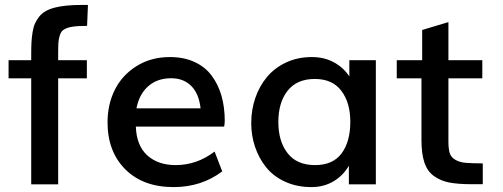

<svg xmlns="http://www.w3.org/2000/svg" viewBox="-20 -744 2030 775"><path d="M106 0V-427.7H14.6V-501H106V-527.3Q106 -555.7 107.2 -575.4Q108.4 -595.2 111.8 -615.7Q115.2 -636.2 121.6 -649.9Q127.9 -663.6 138.2 -676.8Q157.7 -701.7 199.5 -712.9Q241.2 -724.1 310.1 -724.1H335L331.5 -639.6Q291 -639.6 268.1 -635.5Q245.1 -631.3 232.4 -620.6Q225.1 -613.3 221.2 -600.6Q216.8 -586.9 215.8 -572Q214.8 -557.1 214.8 -531.7V-501H330.6V-427.7H214.8V0Z M530.8 -306.6H789.6Q783.2 -365.7 752 -397Q720.7 -428.2 670.9 -428.2Q615.2 -428.2 578.6 -396.2Q542 -364.3 530.8 -306.6ZM680.7 11.2Q557.6 11.2 485.8 -60.5Q414.1 -132.3 414.1 -250Q414.1 -323.2 443.8 -382.3Q473.6 -441.4 531.7 -477.5Q589.8 -513.7 666 -513.7Q722.2 -513.7 765.1 -493.9Q808.1 -474.1 834.5 -438.5Q860.8 -403.3 874 -357.4Q887.2 -311.5 887.2 -255.4Q887.2 -250 886.5 -244.6Q885.7 -239.3 884.8 -232.9H528.3Q531.2 -155.8 574.7 -116.7Q618.2 -77.6 689 -77.6Q774.9 -77.6 846.2 -132.3L877 -52.2Q793 11.2 680.7 11.2Z M1252 -77.6Q1323.7 -77.6 1358.9 -125Q1394 -172.4 1394 -252.4Q1394 -330.1 1357.4 -377.9Q1321.8 -425.3 1250.5 -425.3Q1178.2 -425.3 1140.6 -377.4Q1103.5 -330.1 1103.5 -251.5Q1103.5 -173.8 1140.6 -126Q1177.7 -77.6 1252 -77.6ZM1236.8 11.2Q1178.2 11.2 1130.9 -10.5Q1083.5 -32.2 1054.2 -68.8Q1024.9 -105.5 1009.5 -151.1Q994.1 -196.8 994.1 -247.1Q994.1 -300.3 1010.3 -347.9Q1026.4 -395.5 1057.1 -432.6Q1087.9 -469.7 1134.5 -491.7Q1181.2 -513.7 1238.8 -513.7Q1289.1 -513.7 1327.9 -492.4Q1366.7 -471.2 1390.1 -435.5V-501H1497.1V0H1388.2V-75.2Q1365.7 -35.6 1326.4 -12.2Q1287.1 11.2 1236.8 11.2Z M1928.7 -0.5H1881.8Q1829.1 -0.5 1793.5 -7.3Q1759.3 -13.7 1731.9 -33.2Q1705.1 -52.2 1693.1 -87.9Q1681.2 -123.5 1681.2 -179.7V-427.7H1581.5V-501H1684.1V-623L1790 -654.8V-501H1926.8V-427.7H1790V-173.3Q1790 -142.6 1795.4 -125.7Q1800.8 -108.9 1817.9 -99.1Q1826.2 -94.2 1836.4 -91.1Q1846.7 -87.9 1858.9 -86.9Q1871.1 -85.9 1888.2 -85.2Q1905.3 -84.5 1928.7 -84.5Z"/></svg>

Font: Ride Light
Style: Bold
Weight: 600
Version: Version 3.000